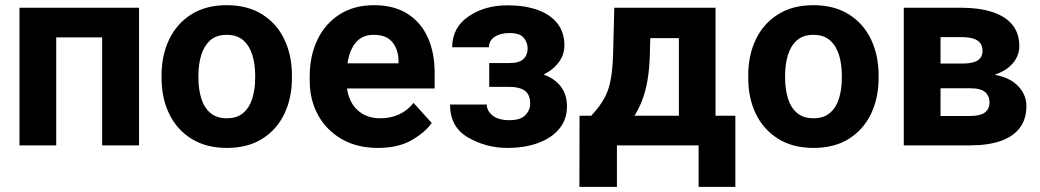

<svg xmlns="http://www.w3.org/2000/svg" viewBox="-20 -558 3991 737"><path d="M409.2 -528.3V-414.5H156.7V-528.3ZM195.8 -528.3V0H54.7V-528.3ZM513.7 -528.3V0H372.1V-528.3Z M600.1 -258.8V-269Q600.1 -345.7 629.4 -406.7Q658.7 -467.8 714.6 -502.9Q770.5 -538.1 850.1 -538.1Q930.2 -538.1 986.3 -502.9Q1042.5 -467.8 1071.5 -406.7Q1100.6 -345.7 1100.6 -269V-258.8Q1100.6 -181.6 1071.5 -121.1Q1042.5 -60.5 986.8 -25.4Q931.2 9.8 851.1 9.8Q771 9.8 714.8 -25.4Q658.7 -60.5 629.4 -121.1Q600.1 -181.6 600.1 -258.8ZM741.7 -269V-258.8Q741.7 -215.8 752.4 -180.7Q763.2 -145.5 787.1 -124.8Q811 -104 851.1 -104Q890.1 -104 914.1 -124.8Q938 -145.5 948.7 -180.7Q959.5 -215.8 959.5 -258.8V-269Q959.5 -311 948.7 -346.4Q938 -381.8 914.1 -403.1Q890.1 -424.3 850.1 -424.3Q810.5 -424.3 786.9 -403.1Q763.2 -381.8 752.4 -346.4Q741.7 -311 741.7 -269Z M1431.2 9.8Q1349.1 9.8 1290.3 -24.9Q1231.4 -59.6 1200.2 -117.7Q1168.9 -175.8 1168.9 -246.1V-265.1Q1168.9 -344.7 1199 -406.5Q1229 -468.3 1284.4 -503.2Q1339.8 -538.1 1415.5 -538.1Q1491.7 -538.1 1543.5 -505.6Q1595.2 -473.1 1621.8 -414.8Q1648.4 -356.4 1648.4 -278.3V-218.3H1229.5V-314.9H1509.8V-325.7Q1508.8 -368.2 1486.1 -396.2Q1463.4 -424.3 1414.6 -424.3Q1377.4 -424.3 1354.5 -403.6Q1331.5 -382.8 1320.8 -346.9Q1310.1 -311 1310.1 -265.1V-246.1Q1310.1 -204.1 1325.4 -172.1Q1340.8 -140.1 1369.9 -122.1Q1398.9 -104 1439.9 -104Q1479 -104 1511.5 -118.7Q1543.9 -133.3 1567.4 -163.1L1637.2 -85.9Q1611.8 -49.8 1560.1 -20Q1508.3 9.8 1431.2 9.8Z M1963.4 -252H1857.9V-315.9H1934.6Q1973.6 -315.9 1989.5 -331.5Q2005.4 -347.2 2005.4 -372.6Q2005.4 -394 1990.7 -412.6Q1976.1 -431.2 1935.1 -431.2Q1900.9 -431.2 1878.9 -416.7Q1856.9 -402.3 1856.9 -376.5H1715.8Q1715.8 -452.1 1778.3 -494.9Q1840.8 -537.6 1927.7 -537.6Q1994.1 -537.6 2043.5 -520Q2092.8 -502.4 2119.6 -468Q2146.5 -433.6 2146.5 -383.8Q2146.5 -329.6 2097.2 -290.8Q2047.9 -252 1963.4 -252ZM1857.9 -287.1H1963.4Q2025.9 -287.1 2068.8 -271Q2111.8 -254.9 2134 -224.1Q2156.3 -193.4 2156.3 -149.4Q2156.3 -99.6 2127 -64Q2097.7 -28.3 2046.1 -9.3Q1994.6 9.8 1927.7 9.8Q1846.7 9.8 1777.1 -30Q1707.5 -69.8 1707.5 -156.7H1848.6Q1848.6 -132.8 1870.6 -114.7Q1892.6 -96.7 1935.5 -96.7Q1978.5 -96.7 1996.8 -116.2Q2015.1 -135.7 2015.1 -160.2Q2015.1 -194.3 1994.9 -209.5Q1974.6 -224.6 1934.6 -224.6H1857.9Z M2337.9 -528.3H2479L2474.6 -353Q2472.2 -238.8 2442.4 -166.5Q2412.6 -94.2 2365.7 -54.9Q2318.8 -15.6 2264.2 0H2235.8L2234.4 -112.3L2249.5 -113.8Q2299.3 -167 2315.4 -217Q2331.5 -267.1 2333.5 -353ZM2376 -528.3H2726.6V0H2585.9V-411.6H2376ZM2204.6 -113.8H2802.7V159.2H2661.6V0H2348.1V159.2H2204.1Z M2852.1 -258.8V-269Q2852.1 -345.7 2881.3 -406.7Q2910.6 -467.8 2966.6 -502.9Q3022.5 -538.1 3102.1 -538.1Q3182.1 -538.1 3238.3 -502.9Q3294.4 -467.8 3323.5 -406.7Q3352.5 -345.7 3352.5 -269V-258.8Q3352.5 -181.6 3323.5 -121.1Q3294.4 -60.5 3238.8 -25.4Q3183.1 9.8 3103 9.8Q3022.9 9.8 2966.8 -25.4Q2910.6 -60.5 2881.3 -121.1Q2852.1 -181.6 2852.1 -258.8ZM2993.7 -269V-258.8Q2993.7 -215.8 3004.4 -180.7Q3015.1 -145.5 3039.1 -124.8Q3063 -104 3103 -104Q3142.1 -104 3166 -124.8Q3189.9 -145.5 3200.7 -180.7Q3211.4 -215.8 3211.4 -258.8V-269Q3211.4 -311 3200.7 -346.4Q3189.9 -381.8 3166 -403.1Q3142.1 -424.3 3102.1 -424.3Q3062.5 -424.3 3038.8 -403.1Q3015.1 -381.8 3004.4 -346.4Q2993.7 -311 2993.7 -269Z M3703.6 -219.2H3538.6L3537.6 -314H3673.3Q3714.4 -314 3732.9 -326.2Q3751.5 -338.4 3751.5 -362.3Q3751.5 -380.9 3742.4 -392.8Q3733.4 -404.8 3715.1 -410.2Q3696.8 -415.5 3669.4 -415.5H3590.3V0H3449.2V-528.3H3669.4Q3738.3 -528.3 3788.3 -512.2Q3838.4 -496.1 3865.5 -463.4Q3892.6 -430.7 3892.6 -380.9Q3892.6 -348.6 3873 -321.8Q3853.5 -294.9 3815.7 -277.8Q3777.8 -260.7 3723.6 -256.8ZM3703.6 0H3502.9L3552.7 -112.8H3703.6Q3742.7 -112.8 3760.5 -126.2Q3778.3 -139.6 3778.3 -165Q3778.3 -189.5 3761.7 -204.3Q3745.1 -219.2 3703.6 -219.2H3571.8L3572.8 -314H3722.7L3757.8 -275.9Q3840.8 -270.5 3880.4 -234.9Q3919.9 -199.2 3919.9 -150.9Q3919.9 -100.6 3894.5 -67.1Q3869.1 -33.7 3821 -16.8Q3772.9 0 3703.6 0Z"/></svg>

Font: RobotoDEMO
Style: Regular
Weight: 400
Designer: Christian Robertson
Foundry: Google
Version: Version 2.136